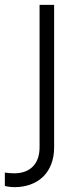

<svg xmlns="http://www.w3.org/2000/svg" viewBox="-80 -551 325 791"><path d="M-20 220C73 220 143 163 143 56V-531H83V56C83 127 41 163 -21 163C-33 163 -47 162 -60 160V215C-50 218 -33 220 -20 220Z"/></svg>

Font: Mluvka Light
Style: Regular
Weight: 300
Designer: Modified by Jiří Krblich, Original typeface by Gumpita Rahayu
Foundry: Gumpita Rahayu & Jiří Krblich
Version: Version 2.000;Glyphs 3.1.1 (3134)